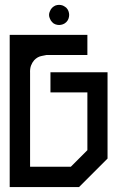

<svg xmlns="http://www.w3.org/2000/svg" viewBox="-20 -762 480 782"><path d="M418 -467.8V-116.2L360.4 -58.6L301.8 0H19.5V-620.1H335.9V-538.1H169.9Q168 -538.1 150.4 -534.2Q132.8 -531.2 119.1 -516.6Q111.3 -507.8 106.4 -495.1Q101.6 -482.4 102.5 -463.9V-83H268.6L335.9 -150.4V-385.7H185.5V-467.8ZM236.3 -663.1Q228.5 -660.2 220.7 -660.2Q212.9 -660.2 205.1 -663.1Q197.3 -666 192.4 -671.9Q186.5 -677.7 183.6 -685.5Q179.7 -693.4 179.7 -701.2Q179.7 -709 183.6 -716.8Q186.5 -724.6 192.4 -730.5Q197.3 -735.4 205.1 -739.3Q212.9 -742.2 220.7 -742.2Q228.5 -742.2 236.3 -739.3Q244.1 -735.4 250 -730.5Q255.9 -724.6 258.8 -716.8Q261.7 -709 261.7 -701.2Q261.7 -693.4 258.8 -685.5Q255.9 -677.7 250 -671.9Q244.1 -666 236.3 -663.1Z"/></svg>

Font: mr_KirucoupageG
Style: Regular
Weight: 400
Designer: Jan Henkel
Version: Version 1.00 May 25, 2020, initial release